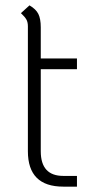

<svg xmlns="http://www.w3.org/2000/svg" viewBox="-20 -688 350 716"><path d="M132 -430V-124Q132 -32 216 -32H267V8H216Q84 8 84 -124V-590Q84 -605 78.5 -615Q73 -625 58 -639L90 -668Q114 -654 123 -636Q132 -618 132 -586V-470H267V-430Z"/></svg>

Font: KoHo Light
Style: Regular
Weight: 300
Version: Version 1.000; ttfautohint (v1.6)